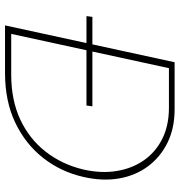

<svg xmlns="http://www.w3.org/2000/svg" viewBox="4 -702 698 745"><g transform="rotate(90 352.5 -329.0)"><path d="M78 0 221 -658H404Q477 -658 533 -630.5Q589 -603 625 -554.5Q661 -506 672 -442Q683 -378 666 -304Q646 -216 592 -147.5Q538 -79 455 -39.5Q372 0 263 0ZM42 -316 45 -339H392L389 -316ZM111 -24H269Q368 -24 443 -59Q518 -94 567.5 -157Q617 -220 637 -303Q653 -373 643 -433.5Q633 -494 601 -539.5Q569 -585 517.5 -610.5Q466 -636 398 -636H244Z"/></g></svg>

Font: Ysabeau Office Thin
Style: Italic
Weight: 250
Italic angle: -12°
Designer: Christian Thalmann (Catharsis Fonts)
Version: Version 2.001;gftools[0.9.30]; featfreeze: tnum,lnum,ss02